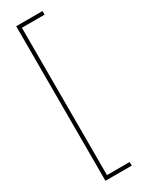

<svg xmlns="http://www.w3.org/2000/svg" viewBox="-281 -927 919 1195"><g transform="rotate(-30 178.5 -329.5)"><path d="M274 226H85V-885H274V-859H111V200H274Z"/></g></svg>

Font: Noto Sans Kannada UI SemiCondensed Thin
Style: Regular
Weight: 100
Width: 4
Designer: Jelle Bosma - Monotype Design Team
Foundry: Monotype Imaging Inc.
Version: Version 2.005; ttfautohint (v1.8.4.7-5d5b)